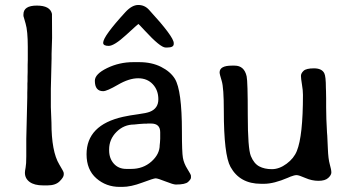

<svg xmlns="http://www.w3.org/2000/svg" viewBox="-20 -732 1384 756"><path d="M231 -50.8V-44.4Q231 -34.2 214.8 -18.1Q198.7 -2 167 -2H149.9Q115.2 -2 96.7 -15.6Q78.1 -29.3 78.1 -51.8Q78.1 -58.6 80.8 -72Q83.5 -85.4 83.5 -116.7V-185.1L87.4 -348.1Q87.4 -357.4 87.4 -366.7L87.9 -384.8Q87.9 -394 87.9 -403.3L88.4 -412.6Q88.4 -421.9 88.4 -431.2L88.9 -449.2V-477.1L89.4 -495.1V-546.9Q89.4 -610.8 80.8 -639.2Q72.3 -667.5 72.3 -668.9V-675.3Q72.3 -710 125 -710Q177.7 -710 184.6 -677.2Q185.1 -674.8 185.1 -583L183.1 -519.5V-501.5L180.2 -382.3V-310.1L182.6 -249.5Q182.6 -135.3 213.4 -84.5Q231 -55.7 231 -50.8Z M477.1 -66.9H496.6Q543.5 -66.9 576.2 -95.9Q608.9 -125 608.9 -161.1Q609.9 -167 609.9 -170.4L610.8 -186V-211.4Q610.8 -245.6 574.7 -245.6H561.5L558.1 -245.1H547.9L527.8 -243.7L508.3 -241.7Q467.8 -241.7 438.7 -212.6Q409.7 -183.6 409.7 -143.6V-140.1Q409.7 -108.4 428.2 -87.6Q446.8 -66.9 477.1 -66.9ZM639.2 -544.9H631.8Q611.3 -544.9 549.3 -612.3Q525.9 -637.7 524.9 -637.7Q523.9 -637.7 476.8 -594.5Q429.7 -551.3 408 -551.3Q386.2 -551.3 386.2 -563.5Q386.2 -588.9 473.6 -684.1Q499.5 -712.4 524.4 -712.4Q549.3 -712.4 566.4 -693.8Q664.1 -587.4 664.1 -562.5V-559.1Q664.1 -544.9 639.2 -544.9ZM386.2 -373Q353.5 -373 353.5 -414.1Q353.5 -440.4 401.6 -463.9Q449.7 -487.3 504.9 -487.3H528.3Q577.1 -487.3 614 -468.8Q650.9 -450.2 668.5 -421.9Q696.3 -376.5 696.3 -214.4Q696.3 -132.8 700.2 -110.6Q704.1 -88.4 718 -66.4Q731.9 -44.4 731.9 -40V-32.2Q731.9 -26.4 720.9 -15.9Q710 -5.4 672.4 -5.4Q662.1 -5.4 631.6 -17.6Q601.1 -29.8 593 -29.8Q585 -29.8 540 -12.9Q495.1 3.9 461.9 3.9H451.2Q397.9 3.9 359.4 -29.8Q320.8 -63.5 320.8 -124.5Q320.8 -239.7 464.4 -272Q490.7 -277.8 523.9 -282.2Q557.1 -286.6 570.3 -292Q603.5 -305.2 603.5 -341.1Q603.5 -377 581.5 -400.4Q559.6 -423.8 523.9 -423.8Q488.3 -423.8 444.6 -398.4Q400.9 -373 386.2 -373Z M1148.9 -137.7Q1172.9 -196.8 1172.9 -358.4Q1172.9 -376.5 1168.9 -399.7Q1165 -422.9 1165 -433.1Q1165 -443.4 1175.3 -453.1Q1185.5 -462.9 1216.3 -462.9Q1247.1 -462.9 1256.8 -443.8Q1263.2 -431.6 1263.2 -385.3L1263.7 -372.6Q1264.2 -359.4 1264.2 -343.8V-309.1Q1264.2 -267.1 1267.6 -210L1268.6 -197.8Q1269.5 -185.5 1271 -145.8Q1272.5 -106 1278.6 -84.7Q1284.7 -63.5 1284.7 -53Q1284.7 -42.5 1272.2 -31.2Q1259.8 -20 1233.9 -20Q1208 -20 1182.4 -31.2Q1156.7 -42.5 1147.9 -42.5Q1139.2 -42.5 1124 -36.6L1113.8 -32.2Q1058.1 -8.3 1020 -8.3H1007.8Q924.3 -8.3 887.7 -74.7Q861.3 -122.1 861.3 -295.9Q861.3 -386.7 853 -413.3Q844.7 -439.9 844.7 -446.8Q844.7 -473.6 893.1 -473.6H903.8Q941.9 -473.6 951.2 -431.2Q955.6 -411.1 955.6 -279.1Q955.6 -147 967.8 -117.4Q980 -87.9 1000.7 -76.9Q1021.5 -65.9 1050.5 -65.9Q1079.6 -65.9 1108.4 -87.2Q1137.2 -108.4 1148.9 -137.7Z"/></svg>

Font: Averia Libre Light
Style: Regular
Weight: 300
Version: Version 1.002